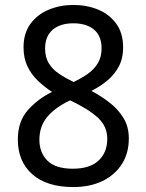

<svg xmlns="http://www.w3.org/2000/svg" viewBox="-20 -745 591 775"><path d="M276 10Q169 10 110.5 -41.5Q52 -93 52 -182Q52 -255 92.5 -300.5Q133 -346 190 -374Q158 -395 132 -420Q106 -445 90.5 -478Q75 -511 75 -554Q75 -611 103 -649Q131 -687 177 -706Q223 -725 276 -725Q331 -725 376.5 -706Q422 -687 449.5 -649Q477 -611 477 -553Q477 -510 460 -477.5Q443 -445 414.5 -421Q386 -397 349 -378Q387 -358 421.5 -331.5Q456 -305 478 -269.5Q500 -234 500 -186Q500 -126 471.5 -82Q443 -38 393 -14Q343 10 276 10ZM274 -64Q343 -64 378 -97Q413 -130 413 -185Q413 -235 375 -270Q337 -305 263 -340Q202 -311 170.5 -273Q139 -235 139 -181Q139 -129 171.5 -96.5Q204 -64 274 -64ZM277 -414Q309 -429 334.5 -447Q360 -465 375 -490Q390 -515 390 -550Q390 -600 359.5 -625.5Q329 -651 275 -651Q241 -651 215.5 -639.5Q190 -628 176 -605.5Q162 -583 162 -550Q162 -514 177 -489.5Q192 -465 218 -447.5Q244 -430 277 -414Z"/></svg>

Font: lsinhala25
Style: Book
Weight: 400
Designer: Jelle Bosma - Monotype Design Team
Foundry: Monotype Imaging Inc.
Version: Version 2.003